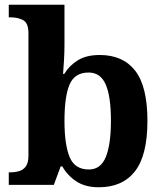

<svg xmlns="http://www.w3.org/2000/svg" viewBox="-20 -780 689 810"><path d="M397 10Q340 10 302.5 -14.5Q265 -39 243 -78H236L207 0H17V-53H24Q43 -53 60.5 -58Q78 -63 89 -78Q100 -93 100 -123V-640Q100 -683 77.5 -695Q55 -707 23 -707H17V-760H252V-589Q252 -562 250 -525.5Q248 -489 246 -468H251Q272 -503 308 -525.5Q344 -548 401 -548Q499 -548 550.5 -481.5Q602 -415 602 -270Q602 -125 549.5 -57.5Q497 10 397 10ZM355 -65Q405 -65 426.5 -118Q448 -171 448 -271Q448 -373 426 -423.5Q404 -474 354 -474Q295 -474 273.5 -423.5Q252 -373 252 -270Q252 -171 273.5 -118Q295 -65 355 -65Z"/></svg>

Font: Noto Serif Ethiopic
Style: Bold
Weight: 700
Designer: Monotype Design Team
Foundry: Monotype Imaging Inc.
Version: Version 2.102; ttfautohint (v1.8.4.7-5d5b)